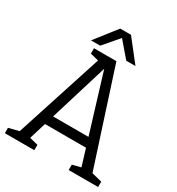

<svg xmlns="http://www.w3.org/2000/svg" viewBox="-196 -960 1000 1084"><g transform="rotate(30 304.0 -418.5)"><path d="M50 0 266 -667H342L558 0H486L294 -628H314L122 0ZM148 -158V-218H460V-158ZM0 0V-35L80 -55V0ZM112 0V-55L192 -35V0ZM416 0V-35L496 -55V0ZM528 0V-55L608 -35V0ZM196 -667H276V-612L196 -632ZM269 -837H339L449 -697H389ZM339 -837 219 -697H159L269 -837Z"/></g></svg>

Font: Epunda Slab Light
Style: Regular
Weight: 300
Designer: Simon Atzbach
Foundry: typofactur
Version: Version 1.102